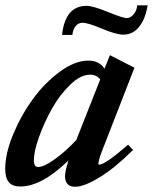

<svg xmlns="http://www.w3.org/2000/svg" viewBox="-26 -694 579 726"><path d="M440.4 -563Q413.6 -563 359.9 -585.4Q306.2 -607.9 286.6 -607.9Q271 -607.9 260.7 -596.2Q250.5 -584.5 247.6 -562H208.5Q220.7 -671.9 301.3 -671.9Q325.2 -671.9 382.1 -648.7Q439 -625.5 453.6 -625.5Q467.3 -625.5 479.5 -640.1Q491.7 -654.8 492.7 -673.8H532.2Q523.9 -622.1 500 -592.5Q476.1 -563 440.4 -563ZM50.3 11.2Q21.5 11.2 7.6 -4.9Q-6.3 -21 -6.3 -55.7Q-6.3 -112.8 23.4 -185.1Q53.2 -257.3 97.9 -318.8Q142.6 -380.4 200 -422.6Q257.3 -464.8 307.6 -464.8Q350.1 -464.8 369.1 -434.1L389.6 -485.4L482.4 -438L369.1 -147Q346.2 -91.3 346.2 -75.7Q346.2 -71.3 348.6 -71.3Q371.6 -71.3 458.5 -147L477.1 -127Q408.2 -58.6 350.1 -23.2Q292 12.2 257.8 12.2Q220.7 12.2 219.7 -27.3Q220.2 -47.4 232.9 -87.4Q131.8 11.2 50.3 11.2ZM102.1 -88.4Q102.1 -62.5 118.2 -62.5Q139.2 -62.5 179.2 -90.6Q219.2 -118.7 262.2 -164.1L353 -393.6Q339.4 -411.6 314 -411.6Q278.8 -411.6 239.3 -373.5Q199.7 -335.4 170.4 -283Q141.1 -230.5 121.6 -176Q102.1 -121.6 102.1 -88.4Z"/></svg>

Font: Elstob 6pt
Style: Italic
Weight: 700
Italic angle: -20°
Designer: Peter S. Baker
Version: Version 1.015